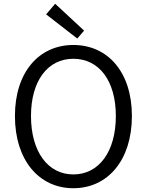

<svg xmlns="http://www.w3.org/2000/svg" viewBox="-20 -983 777 1016"><path d="M368 13C550 13 678 -135 678 -369C678 -602 550 -745 368 -745C187 -745 59 -602 59 -369C59 -135 187 13 368 13ZM368 -60C233 -60 144 -181 144 -369C144 -556 233 -672 368 -672C504 -672 593 -556 593 -369C593 -181 504 -60 368 -60ZM389 -779 425 -821 272 -963 224 -907Z"/></svg>

Font: Noto Sans CJK JP DemiLight
Style: Regular
Weight: 350
Designer: Ryoko NISHIZUKA (kana & ideographs); Paul D. Hunt (Latin, Greek & Cyrillic); Wenlong ZHANG (bopomofo); Sandoll Communica
Foundry: Adobe Systems Incorporated
Version: Version 1.004;PS 1.004;hotconv 1.0.82;makeotf.lib2.5.63406